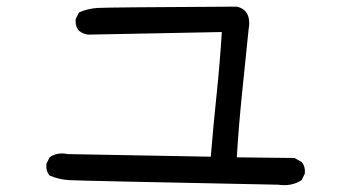

<svg xmlns="http://www.w3.org/2000/svg" viewBox="-20 -599 1040 576"><path d="M814.5 -44.9Q218.8 -56.6 187.5 -58.6Q156.2 -60.5 128.9 -72.3Q117.2 -85.9 119.1 -107.4L128.9 -127Q152.3 -143.6 183.6 -136.7L612.3 -128.9Q620.1 -223.6 629.9 -316.4Q639.6 -409.2 645.5 -502.9L244.1 -495.1Q228.5 -497.1 216.8 -506.8Q205.1 -520.5 207 -542L216.8 -561.5Q242.2 -573.2 272.9 -575.2Q303.7 -577.1 690.4 -579.1Q736.3 -568.4 725.6 -508.8Q715.8 -413.1 706.1 -318.4Q696.3 -223.6 690.4 -127L863.3 -125L884.8 -113.3Q896.5 -99.6 894.5 -78.1L884.8 -58.6Q855.5 -39.1 814.5 -44.9Z"/></svg>

Font: JasonHandwriting2
Style: Regular
Weight: 400
Version: Version 1.05.10